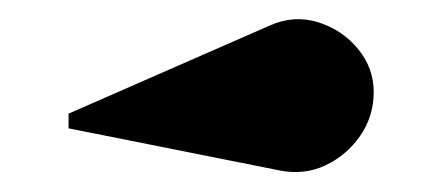

<svg xmlns="http://www.w3.org/2000/svg" viewBox="-20 -854 452 196"><path d="M265.5 -680 50 -723V-738L255.5 -828Q280.5 -839 305 -831.2Q329.5 -823.5 345.5 -804Q361.5 -784.5 361.5 -760Q361.5 -735.5 347.8 -715.5Q334 -695.5 312.2 -685.2Q290.5 -675 265.5 -680Z"/></svg>

Font: Engraving CC
Style: Bold
Weight: 700
Designer: indestructible type*
Foundry: Cowboy Collective
Version: Version 1.000